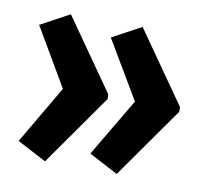

<svg xmlns="http://www.w3.org/2000/svg" viewBox="-58 -547 615 567"><g transform="rotate(10 250.0 -263.5)"><path d="M239 -437 342 -263 239 -89 326 -43 476 -256V-270L326 -484ZM24 -437 126 -263 24 -89 111 -43 261 -256V-270L111 -484Z"/></g></svg>

Font: Noto Sans Mono UI Condensed
Style: Bold
Weight: 700
Width: 3
Designer: Monotype Design team
Foundry: Monotype Imaging Inc.
Version: 1.000